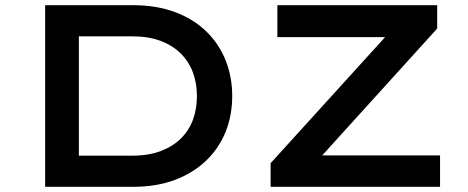

<svg xmlns="http://www.w3.org/2000/svg" viewBox="-20 -720 1803 740"><path d="M154 0V-700H493Q584 -700 655.5 -673Q727 -646 776 -598Q825 -550 850 -486.5Q875 -423 875 -350Q875 -276 850 -213Q825 -150 775.5 -102Q726 -54 655 -27Q584 0 493 0ZM284 -101 274 -120H488Q553 -120 600 -138Q647 -156 678 -187Q709 -218 724 -259.5Q739 -301 739 -350Q739 -398 724 -439.5Q709 -481 678 -512.5Q647 -544 600 -562Q553 -580 488 -580H271L284 -597ZM1023 0V-91L1497 -613L1546 -577H1049V-700H1665V-610L1191 -87L1143 -121H1676V0Z"/></svg>

Font: Lexend Peta Medium
Style: Regular
Weight: 500
Designer: Bonnie Shaver-Troup, Thomas Jockin
Foundry: Lexend
Version: Version 1.007